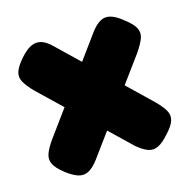

<svg xmlns="http://www.w3.org/2000/svg" viewBox="-100 -603 702 713"><g transform="rotate(-20 251.5 -246.5)"><path d="M452 -472Q480 -447 487.5 -427.5Q495 -408 486 -389Q477 -370 455 -343L173 -21Q151 3 132 10.5Q113 18 93.5 10Q74 2 50 -20Q23 -45 15.5 -64.5Q8 -84 17 -103.5Q26 -123 47 -148L329 -471Q362 -508 390 -507Q418 -506 452 -472ZM50 -472Q74 -495 94 -502.5Q114 -510 133 -503Q152 -496 173 -471L455 -148Q477 -122 486 -102.5Q495 -83 487.5 -64Q480 -45 452 -20Q428 3 408.5 10.5Q389 18 370.5 10Q352 2 329 -21L47 -343Q25 -370 16.5 -389.5Q8 -409 16 -428Q24 -447 50 -472Z"/></g></svg>

Font: Fredoka SemiCondensed
Style: Bold
Weight: 700
Width: 4
Designer: Ben Nathan
Foundry: Milena B. Brandão, Ben Nathan
Version: Version 2.001